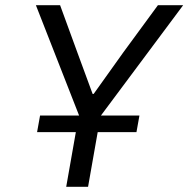

<svg xmlns="http://www.w3.org/2000/svg" viewBox="-20 -718 724 738"><path d="M118 -698H211L277.5 -516L336 -357H340L453.5 -516L587 -698H684L368 -274H516L504.5 -210H355.5L318.5 0H234.5L271.5 -210H122.5L134 -274H284Z"/></svg>

Font: JuliaMono
Style: Bold Italic
Weight: 700
Italic angle: -9°
Monospace: yes
Designer: cormullion
Foundry: corm
Version: Version 0.057; ttfautohint (v1.8.4)